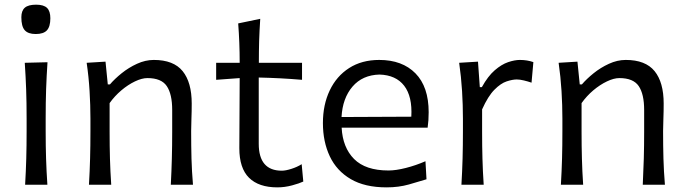

<svg xmlns="http://www.w3.org/2000/svg" viewBox="-20 -790 2936 821"><path d="M87.4 0Q90.8 -58.1 92.3 -111.8Q93.8 -165.5 93.8 -230V-282.7Q93.8 -352.5 91.8 -408.2Q89.8 -463.9 85.9 -521.5L183.1 -523.9Q179.2 -465.3 177.2 -409.2Q175.3 -353 175.3 -282.7V-230Q175.3 -165.5 177 -111.8Q178.7 -58.1 182.6 0ZM132.8 -644.5Q100.1 -644.5 85.7 -660.9Q71.3 -677.2 71.3 -716.3Q71.3 -744.1 86.2 -757.1Q101.1 -770 134.3 -770Q167 -770 181.2 -756.1Q195.3 -742.2 195.3 -711.9Q195.3 -676.3 180.7 -660.4Q166 -644.5 132.8 -644.5Z M360.4 0Q363.8 -58.1 365.2 -111.8Q366.7 -165.5 366.7 -230V-282.7Q366.7 -340.3 363 -400.9Q359.4 -461.4 350.6 -521.5L431.2 -526.4L440.9 -429.2H450.2Q470.2 -452.6 500.2 -476.8Q530.3 -501 565.9 -517.3Q601.6 -533.7 637.7 -533.7Q722.2 -533.7 761 -485.8Q799.8 -438 799.8 -347.2Q799.8 -313 798.6 -283.2Q797.4 -253.4 797.4 -230Q797.4 -165.5 798.8 -111.8Q800.3 -58.1 805.2 0H710.4Q713.4 -58.1 714.8 -111.3Q716.3 -164.6 716.3 -226.6V-319.8Q716.3 -387.7 693.1 -421.9Q669.9 -456.1 610.4 -456.1Q586.9 -456.1 557.1 -441.9Q527.3 -427.7 498.8 -403.6Q470.2 -379.4 448.7 -349.1V-226.6Q448.7 -164.6 450.2 -111.3Q451.7 -58.1 455.6 0Z M1166 11.2Q1086.4 11.2 1044.9 -29.8Q1003.4 -70.8 1003.4 -156.2Q1003.4 -239.3 1004.2 -316.7Q1004.9 -394 1004.9 -456.1L904.3 -448.7V-521.5H1004.9Q1004.9 -606.9 998.5 -689.9L1092.8 -709.5Q1089.4 -657.2 1088.1 -615.2Q1086.9 -573.2 1086.9 -521.5H1271.5V-448.7Q1225.6 -452.6 1178.7 -455.1Q1131.8 -457.5 1086.4 -458.5V-175.3Q1086.4 -60.1 1185.1 -60.1Q1201.2 -60.1 1225.8 -67.9Q1250.5 -75.7 1270 -87.9L1276.9 -13.7Q1260.7 -5.9 1229 2.7Q1197.3 11.2 1166 11.2Z M1632.8 11.2Q1540 11.2 1479.7 -24.2Q1419.4 -59.6 1390.1 -121.8Q1360.8 -184.1 1360.8 -263.7Q1360.8 -342.3 1389.9 -403.3Q1418.9 -464.4 1472.9 -499Q1526.9 -533.7 1601.6 -533.7Q1700.2 -533.7 1756.6 -476.3Q1813 -418.9 1813 -310.1Q1813 -274.4 1808.6 -244.1H1440.9Q1445.3 -159.2 1494.1 -110.1Q1543 -61 1641.1 -61Q1672.9 -61 1715.3 -71.8Q1757.8 -82.5 1799.3 -100.6L1803.7 -23.4Q1772.5 -13.7 1728.5 -1.2Q1684.6 11.2 1632.8 11.2ZM1738.8 -291Q1743.7 -377.4 1708.3 -423.3Q1672.9 -469.2 1602.5 -471.2Q1529.8 -469.2 1487.3 -419.7Q1444.8 -370.1 1440.4 -289.6Z M1953.1 0Q1956.5 -58.1 1958 -111.8Q1959.5 -165.5 1959.5 -230V-282.7Q1959.5 -340.3 1955.8 -400.9Q1952.1 -461.4 1943.4 -521.5L2023.9 -526.4L2031.7 -417.5H2040.5Q2066.4 -464.4 2095.5 -489.5Q2124.5 -514.6 2152.6 -524.2Q2180.7 -533.7 2203.1 -533.7Q2234.4 -533.7 2260.7 -524.4L2252.9 -436.5Q2237.3 -441.9 2220.2 -446Q2203.1 -450.2 2189.5 -450.2Q2171.4 -450.2 2146.2 -441.9Q2121.1 -433.6 2094 -406.2Q2066.9 -378.9 2041.5 -322.3V-226.6Q2041.5 -164.6 2043 -111.3Q2044.4 -58.1 2048.3 0Z M2378.4 0Q2381.8 -58.1 2383.3 -111.8Q2384.8 -165.5 2384.8 -230V-282.7Q2384.8 -340.3 2381.1 -400.9Q2377.4 -461.4 2368.7 -521.5L2449.2 -526.4L2459 -429.2H2468.3Q2488.3 -452.6 2518.3 -476.8Q2548.3 -501 2584 -517.3Q2619.6 -533.7 2655.8 -533.7Q2740.2 -533.7 2779.1 -485.8Q2817.9 -438 2817.9 -347.2Q2817.9 -313 2816.7 -283.2Q2815.4 -253.4 2815.4 -230Q2815.4 -165.5 2816.9 -111.8Q2818.4 -58.1 2823.2 0H2728.5Q2731.4 -58.1 2732.9 -111.3Q2734.4 -164.6 2734.4 -226.6V-319.8Q2734.4 -387.7 2711.2 -421.9Q2688 -456.1 2628.4 -456.1Q2605 -456.1 2575.2 -441.9Q2545.4 -427.7 2516.8 -403.6Q2488.3 -379.4 2466.8 -349.1V-226.6Q2466.8 -164.6 2468.3 -111.3Q2469.7 -58.1 2473.6 0Z"/></svg>

Font: Pinar-DS2-FD Regular
Style: Regular
Weight: 400
Designer: Amin Abedi
Version: Version 2.000